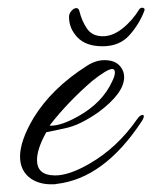

<svg xmlns="http://www.w3.org/2000/svg" viewBox="-20 -470 395 498"><path d="M112 8Q83 8 61 -6Q32 -26 32 -64Q32 -105 67 -164Q114 -241 205 -299Q228 -314 251 -314Q281 -314 294 -295Q302 -284 302 -270Q302 -228 234 -178Q214 -164 191.5 -152.5Q169 -141 143 -136L100 -127Q76 -84 76 -55Q76 -15 123 -15Q160 -15 213 -46Q284 -87 335 -160Q343 -172 350 -172Q353 -172 353 -168Q353 -163 346 -153Q249 -7 127 7Q123 8 119.5 8Q116 8 112 8ZM112 -144Q140 -144 184 -169Q246 -204 271 -259Q278 -273 278 -282Q278 -291 271 -291Q258 -291 218 -259Q189 -234 161.5 -205.5Q134 -177 109 -145Q108 -144 112 -144ZM246 -350Q203 -350 181 -373Q159 -396 159 -426Q159 -435 165.5 -442Q172 -449 178 -449Q184 -449 186 -441Q192 -416 205.5 -396Q219 -376 247 -376Q272 -376 297.5 -396Q323 -416 342 -447Q345 -450 349 -450Q352 -450 354 -448Q356 -446 354 -441Q341 -407 315.5 -378.5Q290 -350 246 -350Z"/></svg>

Font: Ephesis
Style: Regular
Weight: 400
Designer: Robert E. Leuschke
Foundry: Robert E. Leuschke
Version: Version 1.010; ttfautohint (v1.8.3)